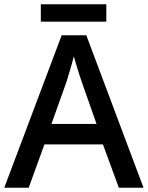

<svg xmlns="http://www.w3.org/2000/svg" viewBox="-20 -883 696 903"><path d="M539 0 464 -204H189L115 0H0L270 -717H386L655 0ZM364 -499Q360 -510 353 -532.5Q346 -555 338.5 -579Q331 -603 327 -618Q320 -588 309 -552Q298 -516 293 -499L222 -300H434ZM480 -863V-781H172V-863Z"/></svg>

Font: Noto Sans Sora Sompeng Medium
Style: Regular
Weight: 500
Designer: Monotype Design Team. David Williams.
Foundry: Monotype Imaging Inc.
Version: Version 2.101; ttfautohint (v1.8.4.7-5d5b)